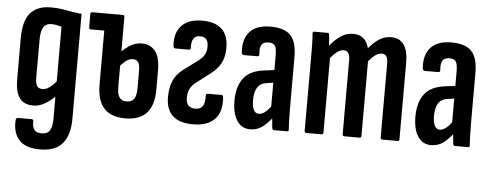

<svg xmlns="http://www.w3.org/2000/svg" viewBox="-47 -615 2367 926"><g transform="rotate(5 1136.0 -152.5)"><path d="M172 191Q100 191 69 154.5Q38 118 43 59Q44 52 47 50.5Q50 49 55 49H119Q128 49 128 59Q127 87 137.5 100Q148 113 172 113Q201 113 212.5 95Q224 77 224 37V-18Q224 -32 224 -44Q224 -56 224 -68H223Q199 -45 173.5 -31Q148 -17 121 -17Q75 -17 54 -46.5Q33 -76 33 -138V-336Q33 -420 66.5 -458Q100 -496 164 -496Q205 -496 241 -488.5Q277 -481 315 -478V30Q315 109 280.5 150Q246 191 172 191ZM159 -100Q174 -100 191 -111.5Q208 -123 224 -143V-408Q213 -411 199.5 -413.5Q186 -416 175 -416Q148 -416 136 -396.5Q124 -377 124 -336V-151Q124 -124 132 -112Q140 -100 159 -100Z M366 -407Q357 -407 357 -417V-479Q357 -490 366 -490H451V-407ZM568 6Q499 6 465 -31.5Q431 -69 431 -146V-479Q431 -490 439 -490H513Q522 -490 522 -479V-143Q522 -109 532.5 -92.5Q543 -76 568 -76Q593 -76 604 -92.5Q615 -109 615 -143V-229Q615 -259 606 -270.5Q597 -282 581 -282Q563 -282 545.5 -268Q528 -254 514 -236L513 -305Q532 -326 559 -343.5Q586 -361 618 -361Q658 -361 682 -332Q706 -303 706 -235V-146Q706 -69 671.5 -31.5Q637 6 568 6Z M897 6Q830 6 797.5 -24.5Q765 -55 765 -115Q765 -161 779.5 -194Q794 -227 826 -251L896 -303Q917 -319 925.5 -335.5Q934 -352 934 -374Q934 -420 894 -420Q872 -420 862.5 -405.5Q853 -391 854 -363Q855 -351 846 -351H780Q771 -351 770 -363Q765 -426 798.5 -461Q832 -496 898 -496Q960 -496 992.5 -466Q1025 -436 1025 -376Q1025 -331 1009 -301Q993 -271 960 -246L897 -198Q876 -183 866 -164.5Q856 -146 856 -120Q856 -94 867.5 -82Q879 -70 901 -70Q926 -70 936.5 -86Q947 -102 946 -136Q946 -147 954 -147H1022Q1029 -147 1030 -136Q1036 -66 1001 -30Q966 6 897 6Z M1288 0Q1281 0 1279 -10Q1277 -27 1275 -53.5Q1273 -80 1273 -99L1265 -108V-358Q1265 -393 1257 -406Q1249 -419 1225 -419Q1201 -419 1192 -404.5Q1183 -390 1186 -358Q1187 -348 1177 -348H1113Q1102 -348 1101 -360Q1096 -425 1128.5 -460.5Q1161 -496 1228 -496Q1296 -496 1326 -464.5Q1356 -433 1356 -358V-123Q1356 -81 1357 -54Q1358 -27 1359 -11Q1361 0 1353 0ZM1173 6Q1132 6 1109 -28.5Q1086 -63 1086 -125Q1086 -194 1117 -234.5Q1148 -275 1219 -283L1274 -290L1273 -229L1235 -223Q1204 -220 1189.5 -198Q1175 -176 1175 -136Q1175 -105 1183.5 -88.5Q1192 -72 1208 -72Q1223 -72 1239 -84.5Q1255 -97 1278 -130L1284 -67Q1253 -27 1228.5 -10.5Q1204 6 1173 6Z M1444 0Q1436 0 1436 -10V-367Q1436 -406 1435.5 -433.5Q1435 -461 1433 -478Q1432 -490 1440 -490H1505Q1512 -490 1513 -480Q1515 -468 1515.5 -455Q1516 -442 1517 -429Q1543 -460 1569.5 -478Q1596 -496 1630 -496Q1658 -496 1677.5 -480.5Q1697 -465 1705 -433Q1729 -462 1755 -479Q1781 -496 1813 -496Q1853 -496 1874 -467Q1895 -438 1895 -380V-10Q1895 0 1887 0H1813Q1804 0 1804 -10V-367Q1804 -391 1797 -402Q1790 -413 1774 -413Q1759 -413 1743.5 -402Q1728 -391 1711 -370V-10Q1711 0 1703 0H1629Q1620 0 1620 -10V-367Q1620 -391 1612.5 -402Q1605 -413 1589 -413Q1575 -413 1559.5 -402Q1544 -391 1527 -370V-10Q1527 0 1518 0Z M2164 0Q2157 0 2155 -10Q2153 -27 2151 -53.5Q2149 -80 2149 -99L2141 -108V-358Q2141 -393 2133 -406Q2125 -419 2101 -419Q2077 -419 2068 -404.5Q2059 -390 2062 -358Q2063 -348 2053 -348H1989Q1978 -348 1977 -360Q1972 -425 2004.5 -460.5Q2037 -496 2104 -496Q2172 -496 2202 -464.5Q2232 -433 2232 -358V-123Q2232 -81 2233 -54Q2234 -27 2235 -11Q2237 0 2229 0ZM2049 6Q2008 6 1985 -28.5Q1962 -63 1962 -125Q1962 -194 1993 -234.5Q2024 -275 2095 -283L2150 -290L2149 -229L2111 -223Q2080 -220 2065.5 -198Q2051 -176 2051 -136Q2051 -105 2059.5 -88.5Q2068 -72 2084 -72Q2099 -72 2115 -84.5Q2131 -97 2154 -130L2160 -67Q2129 -27 2104.5 -10.5Q2080 6 2049 6Z"/></g></svg>

Font: Sofia Sans Extra Condensed SemiBold
Style: Regular
Weight: 600
Designer: Botio Nikoltchev, Ani Petrova
Foundry: lettersoup
Version: Version 4.101